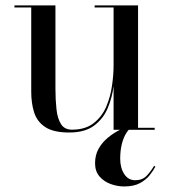

<svg xmlns="http://www.w3.org/2000/svg" viewBox="-20 -480 625 710"><path d="M236 10Q178 10 147.8 -9.8Q117.5 -29.5 106.5 -63.5Q95.5 -97.5 95.5 -141V-452.5H33.5V-460H185V-153Q185 -111 188.8 -76.5Q192.5 -42 205.5 -21.2Q218.5 -0.5 246 -0.5Q295.5 -0.5 326.2 -24.5Q357 -48.5 372.8 -85.5Q388.5 -122.5 394.2 -163Q400 -203.5 400 -236.5L405.5 -240.5Q405.5 -206 400.2 -163Q395 -120 378.5 -80.5Q362 -41 328 -15.5Q294 10 236 10ZM400 0V-452.5H330V-460H490.5V-7.5H552V0ZM439.5 209.5Q414 209.5 389.2 200.5Q364.5 191.5 348 172.5Q331.5 153.5 331.5 123.5Q331.5 93.5 344.5 70.2Q357.5 47 378.5 29.5Q399.5 12 423.8 0Q448 -12 471 -19.5L474 -14.5Q458.5 -6 447.5 11.2Q436.5 28.5 430.5 52.8Q424.5 77 424.5 107Q424.5 141 439.5 163.8Q454.5 186.5 480 186.5Q506 186.5 521.5 170.8Q537 155 550 133L554.5 136.5Q547 150.5 533.8 167.5Q520.5 184.5 497.8 197Q475 209.5 439.5 209.5Z"/></svg>

Font: Bodoni Moda 28pt
Style: Regular
Weight: 400
Designer: Owen Earl
Foundry: indestructible type
Version: Version 2.005